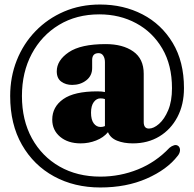

<svg xmlns="http://www.w3.org/2000/svg" viewBox="-20 -702 858 849"><path d="M638.5 -133.5Q659.5 -133.5 683.2 -154.2Q707 -175 723.8 -214.8Q740.5 -254.5 740.5 -312Q740.5 -414 697.8 -487Q655 -560 582.2 -599.2Q509.5 -638.5 419 -638.5Q318 -638.5 241 -592Q164 -545.5 120.5 -464Q77 -382.5 77 -277.5Q77 -170.5 121.2 -90.2Q165.5 -10 243.5 34.5Q321.5 79 424 79Q511 79 590.2 47Q669.5 15 729.5 -48.5Q739 -56.5 750.2 -59.8Q761.5 -63 770 -55Q777 -47.5 775.8 -35.2Q774.5 -23 765 -12Q718.5 48 628.8 87.5Q539 127 423.5 127Q309 127 219 78Q129 29 77 -61.8Q25 -152.5 25 -277.5Q25 -362 54.2 -435.5Q83.5 -509 137 -564.2Q190.5 -619.5 263 -650.8Q335.5 -682 422.5 -682Q526 -682 610 -638.5Q694 -595 743.8 -512.2Q793.5 -429.5 793.5 -312.5Q793.5 -239.5 764.5 -184.5Q735.5 -129.5 684.8 -98.8Q634 -68 567.5 -68Q527.5 -68 498 -79.8Q468.5 -91.5 457.5 -117.5Q437.5 -93.5 405 -80.8Q372.5 -68 337 -68Q280.5 -68 245.8 -97.2Q211 -126.5 211 -173Q211 -229.5 259.8 -263.8Q308.5 -298 410 -298Q431.5 -298 444 -295V-427.5Q444 -444 436.8 -455.5Q429.5 -467 416 -467Q387.5 -467 387.5 -436.5V-401Q387.5 -367 361.5 -346.8Q335.5 -326.5 299 -326.5Q271 -326.5 251 -341Q231 -355.5 231 -386.5Q231 -435 284 -471Q337 -507 447.5 -507Q523 -507 569.2 -474.5Q615.5 -442 615.5 -376V-162.5Q615.5 -133.5 638.5 -133.5ZM382.5 -203.5Q382.5 -172.5 394.5 -156.5Q406.5 -140.5 425 -140.5Q435.5 -140.5 444 -144.5V-264Q435.5 -267 424 -267Q407 -267 394.8 -250.8Q382.5 -234.5 382.5 -203.5Z"/></svg>

Font: Fraunces 144pt Soft Black
Style: Regular
Weight: 900
Version: Version 1.000;[b76b70a41]